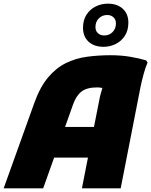

<svg xmlns="http://www.w3.org/2000/svg" viewBox="-41 -1030 827 1050"><path d="M-21 0 147 -468Q178 -554 221.5 -606Q265 -658 318.5 -684.5Q372 -711 434 -719.5Q496 -728 563 -728Q620 -728 668.5 -720Q717 -712 758 -700L766 -688Q754 -661 743.5 -621.5Q733 -582 727 -552L619 0H407L440 -168H255L195 0ZM359 -460 315 -336H473L503 -488Q506 -505 510.5 -520Q515 -535 519 -549Q502 -552 491 -552Q434 -552 405 -529.5Q376 -507 359 -460ZM525 -774Q474 -774 443.5 -802Q413 -830 413 -878Q413 -920 432 -949.5Q451 -979 482 -994.5Q513 -1010 549 -1010Q600 -1010 630.5 -982Q661 -954 661 -906Q661 -864 642 -834.5Q623 -805 592 -789.5Q561 -774 525 -774ZM529 -836Q556 -836 574.5 -854.5Q593 -873 593 -902Q593 -923 579.5 -935.5Q566 -948 545 -948Q518 -948 499.5 -929.5Q481 -911 481 -882Q481 -861 494.5 -848.5Q508 -836 529 -836Z"/></svg>

Font: Kufam Black
Style: Italic
Weight: 900
Italic angle: -11°
Designer: Artur Schmal
Foundry: Original Type
Version: Version 1.301; ttfautohint (v1.8.3)